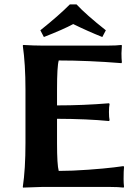

<svg xmlns="http://www.w3.org/2000/svg" viewBox="-20 -853 634 876"><path d="M462.9 -714.8 446.8 -684.1Q381.8 -710 314 -743.2Q270 -719.2 180.2 -684.1L164.1 -714.8Q249 -782.7 298.8 -833H329.1Q372.1 -786.6 462.9 -714.8ZM240.2 -200.2Q240.2 -100.1 248 -73.2Q308.1 -73.2 382.1 -78.6Q456.1 -84 500 -89.4L543.9 -95.2L545.9 -90.8Q543.9 -74.7 543.9 -36.1Q543.9 -18.1 545.9 0L543.9 2.9Q520 0 483.9 0H169.9L85 2.9L84 0Q96.2 -81.1 96.2 -200.2V-444.8Q96.2 -560.1 84 -645L85.9 -647.9Q135.7 -645 169.9 -645H474.1Q510.3 -645 534.2 -647.9L536.1 -645Q534.2 -622.1 534.2 -609.9Q534.2 -585 536.1 -568.8L534.2 -564.9Q382.3 -577.1 248 -577.1Q240.2 -550.3 240.2 -444.8V-372.1Q359.4 -372.1 477.1 -381.8L480 -378.9Q477.1 -365.7 477.1 -341.8Q477.1 -317.9 480 -304.2L477.1 -300.8Q377.9 -310.5 240.2 -311Z"/></svg>

Font: Linux Biolinum O
Style: Bold
Weight: 700
Designer: Philipp H. Poll
Foundry: Philipp H. Poll
Version: Version 1.3.2